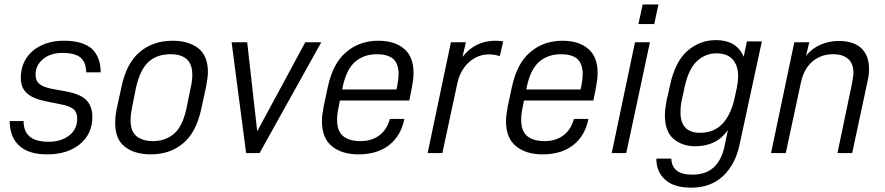

<svg xmlns="http://www.w3.org/2000/svg" viewBox="-20 -700 4046 878"><path d="M24.4 -146.5H87.9Q87.9 -99.6 115.2 -76.2Q142.6 -51.8 203.1 -51.8Q258.8 -51.8 295.9 -80.1Q333 -108.4 333 -156.2Q333 -187.5 314.5 -202.1Q296.9 -215.8 254.9 -223.6L196.3 -235.4Q132.8 -247.1 104.5 -272.5Q75.2 -296.9 75.2 -344.7Q75.2 -393.6 99.6 -432.6Q124 -470.7 168.9 -492.2Q211.9 -513.7 273.4 -513.7Q358.4 -513.7 400.4 -476.6Q440.4 -438.5 440.4 -369.1H374Q374 -414.1 348.6 -436.5Q323.2 -458 264.6 -458Q210.9 -458 176.8 -429.7Q142.6 -401.4 142.6 -358.4Q142.6 -330.1 161.1 -315.4Q177.7 -301.8 216.8 -293.9L280.3 -282.2Q345.7 -270.5 374 -243.2Q402.3 -214.8 402.3 -166Q402.3 -87.9 345.7 -41Q289.1 5.9 195.3 5.9Q110.4 5.9 67.4 -34.2Q24.4 -74.2 24.4 -146.5Z M506.8 -137.7Q506.8 -170.9 513.7 -202.1L536.1 -305.7Q559.6 -414.1 621.1 -463.9Q681.6 -513.7 769.5 -513.7Q841.8 -513.7 886.7 -479.5Q930.7 -444.3 930.7 -371.1Q930.7 -346.7 922.9 -305.7L900.4 -202.1Q877 -92.8 816.4 -43.9Q756.8 5.9 669.9 5.9Q594.7 5.9 550.8 -29.3Q506.8 -62.5 506.8 -137.7ZM833 -206.1 852.5 -301.8Q859.4 -330.1 859.4 -358.4Q859.4 -452.1 759.8 -452.1Q700.2 -452.1 661.1 -418.9Q622.1 -384.8 602.5 -301.8L583 -205.1Q577.1 -173.8 577.1 -151.4Q577.1 -98.6 604.5 -77.1Q632.8 -54.7 679.7 -54.7Q736.3 -54.7 776.4 -88.9Q815.4 -122.1 833 -206.1Z M1039.1 -506.8H1110.4L1156.2 -99.6L1376 -506.8H1449.2L1167 0H1105.5Z M1871.1 -366.2Q1871.1 -339.8 1863.3 -297.9L1851.6 -240.2H1534.2L1528.3 -209Q1521.5 -180.7 1521.5 -151.4Q1521.5 -99.6 1549.8 -77.1Q1578.1 -54.7 1627.9 -54.7Q1679.7 -54.7 1714.8 -81.1Q1749 -106.4 1762.7 -156.2H1829.1Q1813.5 -78.1 1758.8 -36.1Q1705.1 5.9 1619.1 5.9Q1543.9 5.9 1498 -31.2Q1452.1 -68.4 1452.1 -146.5Q1452.1 -170.9 1460 -212.9L1478.5 -299.8Q1502 -411.1 1563.5 -461.9Q1624 -513.7 1710 -513.7Q1784.2 -513.7 1827.1 -477.5Q1871.1 -441.4 1871.1 -366.2ZM1802.7 -361.3Q1802.7 -409.2 1777.3 -431.6Q1751 -452.1 1704.1 -452.1Q1645.5 -452.1 1605.5 -418.9Q1564.5 -384.8 1546.9 -301.8L1544.9 -291H1793L1796.9 -308.6Q1802.7 -339.8 1802.7 -361.3Z M2042 -506.8H2110.4L2094.7 -439.5Q2124 -477.5 2163.1 -496.1Q2201.2 -513.7 2244.1 -513.7Q2262.7 -513.7 2281.2 -510.7L2265.6 -443.4Q2242.2 -451.2 2215.8 -451.2Q2163.1 -451.2 2123 -414.1Q2083 -377 2070.3 -314.5L2002.9 0H1935.5Z M2712.9 -366.2Q2712.9 -339.8 2705.1 -297.9L2693.4 -240.2H2376L2370.1 -209Q2363.3 -180.7 2363.3 -151.4Q2363.3 -99.6 2391.6 -77.1Q2419.9 -54.7 2469.7 -54.7Q2521.5 -54.7 2556.6 -81.1Q2590.8 -106.4 2604.5 -156.2H2670.9Q2655.3 -78.1 2600.6 -36.1Q2546.9 5.9 2460.9 5.9Q2385.7 5.9 2339.8 -31.2Q2293.9 -68.4 2293.9 -146.5Q2293.9 -170.9 2301.8 -212.9L2320.3 -299.8Q2343.8 -411.1 2405.3 -461.9Q2465.8 -513.7 2551.8 -513.7Q2626 -513.7 2668.9 -477.5Q2712.9 -441.4 2712.9 -366.2ZM2644.5 -361.3Q2644.5 -409.2 2619.1 -431.6Q2592.8 -452.1 2545.9 -452.1Q2487.3 -452.1 2447.3 -418.9Q2406.2 -384.8 2388.7 -301.8L2386.7 -291H2634.8L2638.7 -308.6Q2644.5 -339.8 2644.5 -361.3Z M2883.8 -506.8H2952.1L2843.8 0H2777.3ZM2918.9 -679.7H2991.2L2971.7 -589.8H2899.4Z M2981.4 25.4H3049.8Q3052.7 99.6 3147.5 98.6Q3266.6 98.6 3293.9 -34.2L3308.6 -105.5Q3257.8 -31.2 3159.2 -31.2Q3099.6 -31.2 3059.6 -65.4Q3020.5 -98.6 3020.5 -172.9Q3020.5 -198.2 3028.3 -240.2L3043.9 -309.6Q3067.4 -418.9 3124 -467.8Q3180.7 -516.6 3254.9 -516.6Q3300.8 -516.6 3334 -497.1Q3366.2 -476.6 3380.9 -440.4L3395.5 -510.7H3463.9L3362.3 -40Q3342.8 52.7 3286.1 105.5Q3228.5 158.2 3141.6 158.2Q3061.5 158.2 3022.5 122.1Q2981.4 86.9 2981.4 25.4ZM3337.9 -245.1 3349.6 -299.8Q3355.5 -328.1 3355.5 -349.6Q3355.5 -399.4 3331.1 -427.7Q3305.7 -456.1 3256.8 -456.1Q3206.1 -456.1 3168.9 -421.9Q3129.9 -387.7 3111.3 -304.7L3097.7 -242.2Q3091.8 -216.8 3091.8 -186.5Q3091.8 -92.8 3181.6 -92.8Q3245.1 -92.8 3284.2 -134.8Q3321.3 -174.8 3337.9 -245.1Z M3612.3 -506.8H3680.7L3666 -445.3Q3695.3 -480.5 3733.4 -496.1Q3772.5 -512.7 3815.4 -512.7Q3882.8 -512.7 3918.9 -479.5Q3954.1 -445.3 3954.1 -384.8Q3954.1 -359.4 3948.2 -333L3877 0H3809.6L3877 -322.3Q3881.8 -351.6 3882.8 -365.2Q3882.8 -409.2 3858.4 -430.7Q3834 -452.1 3790 -452.1Q3734.4 -452.1 3695.3 -418.9Q3656.2 -385.7 3642.6 -323.2L3573.2 0H3505.9Z"/></svg>

Font: Dinish
Style: Italic
Weight: 400
Italic angle: -12°
Designer: Bert Driehuis
Foundry: Playbeing
Version: Version 3.002; git-62d0f29-release